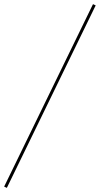

<svg xmlns="http://www.w3.org/2000/svg" viewBox="-44 -739 481 925"><path d="M-24 160 404 -719 417 -713 -11 166Z"/></svg>

Font: Ysabeau Thin
Style: Italic
Weight: 200
Italic angle: -12°
Designer: Christian Thalmann (Catharsis Fonts)
Version: Version 0.003